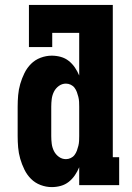

<svg xmlns="http://www.w3.org/2000/svg" viewBox="-20 -755 540 783"><path d="M191 8Q168 8 145.5 -0.5Q123 -9 106.5 -25.5Q90 -42 79.5 -63.5Q69 -85 62.5 -107.5Q56 -130 54 -153.5Q52 -177 52 -200V-320Q52 -343 54 -366.5Q56 -390 62.5 -412.5Q69 -435 79.5 -456.5Q90 -478 106.5 -494.5Q123 -511 145.5 -519.5Q168 -528 191 -528Q210 -528 228 -523Q246 -518 260.5 -506.5Q275 -495 285.5 -479.5Q296 -464 303 -447V-621H193V-563H98V-735H440V-114H466V0H303V-73Q296 -56 285.5 -40.5Q275 -25 260.5 -13.5Q246 -2 228 3Q210 8 191 8ZM249 -106Q259 -106 268.5 -110.5Q278 -115 284 -123Q290 -131 293.5 -140.5Q297 -150 299.5 -160Q302 -170 302.5 -180Q303 -190 303 -200V-320Q303 -330 302.5 -340Q302 -350 299.5 -360Q297 -370 293.5 -379.5Q290 -389 284 -397Q278 -405 268.5 -409.5Q259 -414 249 -414Q233 -414 220 -404.5Q207 -395 200 -381Q193 -367 191 -351.5Q189 -336 189 -320V-200Q189 -184 191 -168.5Q193 -153 200 -139Q207 -125 220 -115.5Q233 -106 249 -106Z"/></svg>

Font: Iosevka Curly Slab Heavy
Style: Regular
Weight: 900
Monospace: yes
Designer: Belleve Invis
Foundry: Belleve Invis
Version: Version 22.1.2; ttfautohint (v1.8.4)